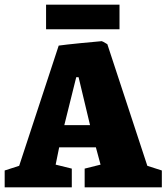

<svg xmlns="http://www.w3.org/2000/svg" viewBox="-26 -801 712 821"><path d="M-6 -72 56 -92 225 -606Q253 -610 318 -616.5Q383 -623 409 -625Q412 -625 433 -612L604 -92L666 -72V0H336V-80L404 -97L384 -171H227L212 -97L281 -80V0H-6ZM359 -266 310 -471H300L249 -266ZM171 -781H485V-676H171Z"/></svg>

Font: Grenze Black
Style: Regular
Weight: 900
Designer: Renata Polastri
Foundry: Omnibus-Type
Version: Version 1.002; ttfautohint (v1.8)